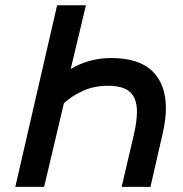

<svg xmlns="http://www.w3.org/2000/svg" viewBox="-20 -710 696 729"><path d="M248.5 -448.2Q319.3 -489.7 401.9 -489.7Q507.3 -489.7 558.6 -439.7Q609.9 -389.6 609.9 -299.8Q609.9 -254.9 597.2 -201.2L551.3 -0.5H441.9L488.8 -201.2Q500 -250.5 500 -286.1Q500 -335.4 474.4 -359.9Q448.7 -384.3 389.6 -384.3Q337.4 -384.3 294.9 -365Q252.4 -345.7 222.7 -318.4L147.5 -0.5H38.1L196.8 -689.9H306.2Z"/></svg>

Font: Acari Sans SemiBold
Style: Italic
Weight: 600
Italic angle: -13°
Designer: Alfredo Marco Pradil and Stefan Peev
Foundry: Hanken Design Co.
Version: Version 1.045;January 11, 2019;FontCreator 11.5.0.2425 64-bi